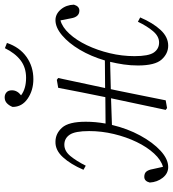

<svg xmlns="http://www.w3.org/2000/svg" viewBox="22 -770 758 843"><g transform="rotate(-90 401.5 -348.0)"><path d="M623 11Q588 11 562 -18Q536 -47 536 -122Q536 -154 540.5 -184.5Q545 -215 552 -244L432 -241L425 -208Q414 -156 404 -104.5Q394 -53 383 0L349 6L341 0L392 -240L275 -236Q259 -168 228.5 -112Q198 -56 161.5 -22.5Q125 11 90 11Q62 11 43 -13Q24 -37 22 -70Q28 -94 47 -94Q63 -94 70.5 -84.5Q78 -75 81 -57L91 -12Q121 -20 149.5 -51Q178 -82 200 -127.5Q222 -173 235 -227Q248 -281 248 -336Q248 -398 232 -421.5Q216 -445 188 -445Q160 -445 138 -418Q116 -391 96 -351L78 -361Q102 -417 133 -451Q164 -485 201 -484Q237 -484 263 -455Q289 -426 289 -351Q289 -329 287 -307.5Q285 -286 281 -264L397 -265Q408 -318 418 -369Q428 -420 438 -472L473 -478L481 -472L437 -266L558 -267Q576 -328 605 -377Q634 -426 668.5 -455Q703 -484 735 -484Q762 -484 782 -460.5Q802 -437 803 -403Q796 -379 777 -379Q749 -379 743 -416L734 -462Q704 -454 675.5 -423Q647 -392 625 -346Q603 -300 590 -246Q577 -192 577 -137Q577 -75 593 -52Q609 -29 637 -29Q664 -29 686.5 -55.5Q709 -82 728 -122L747 -112Q723 -56 692 -22.5Q661 11 623 11ZM476 -581Q427 -581 390.5 -606Q354 -631 354 -672Q359 -686 369.5 -696.5Q380 -707 396 -707Q409 -707 418 -699Q427 -691 427 -675Q427 -652 405 -635Q434 -613 482 -613Q527 -613 558.5 -637Q590 -661 612 -706L635 -697Q616 -641 573.5 -611Q531 -581 476 -581Z"/></g></svg>

Font: Source Serif Pro Light
Style: Italic
Weight: 300
Italic angle: -12°
Designer: Frank Grießhammer
Foundry: Adobe Systems Incorporated
Version: Version 3.001;hotconv 1.0.111;makeotfexe 2.5.65597